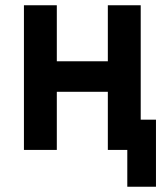

<svg xmlns="http://www.w3.org/2000/svg" viewBox="-20 -570 640 730"><path d="M71 0H196V-221H390V0H464V140H573V-115H515V-550H390V-337H196V-550H71Z"/></svg>

Font: JetBrains Mono
Style: Bold
Weight: 558
Monospace: yes
Designer: Philipp Nurullin, Konstantin Bulenkov
Foundry: JetBrains
Version: Version 2.305